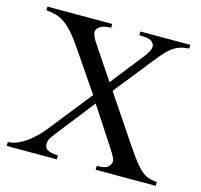

<svg xmlns="http://www.w3.org/2000/svg" viewBox="-98 -769 919 876"><g transform="rotate(15 361.5 -331.0)"><path d="M426.3 0V-18.6Q451.2 -18.6 464.6 -22.5Q478 -26.4 484.9 -36.6Q490.2 -43.9 491.9 -50.3Q493.7 -56.6 491.2 -65.4Q488.8 -74.2 481.2 -87.2Q473.6 -100.1 460 -121.1L348.1 -292L208.5 -113.8Q198.7 -101.1 192.9 -92.8Q187 -84.5 184.1 -78.4Q181.2 -72.3 180.2 -67.1Q179.2 -62 179.2 -56.2Q179.2 -48.3 181.9 -41.7Q184.6 -35.2 191.7 -30.3Q198.7 -25.4 210.9 -22.2Q223.1 -19 242.7 -18.6V0H6.3V-18.6Q28.3 -19 50.3 -28.3Q72.3 -37.6 93.5 -52.7Q114.7 -67.9 134 -87.4Q153.3 -106.9 169.9 -127.9L327.1 -326.2L196.3 -518.1Q170.9 -555.7 149.4 -579.6Q127.9 -603.5 107.7 -617.4Q87.4 -631.3 66.4 -637.2Q45.4 -643.1 21 -644.5V-662.1H327.1V-644.5Q289.1 -643.1 273.4 -631.3Q266.1 -625.5 262.2 -619.1Q258.3 -612.8 258.8 -604Q259.3 -595.2 264.9 -583.5Q270.5 -571.8 281.7 -554.7L383.8 -402.3L501.5 -551.8Q522.5 -578.1 529.3 -595.5Q536.1 -612.8 526.4 -625.5Q522.9 -630.4 518.8 -633.8Q514.6 -637.2 507.6 -639.4Q500.5 -641.6 489.3 -642.8Q478 -644 460 -644.5V-662.1H695.8V-644.5Q668.9 -643.1 649.4 -636Q629.9 -628.9 613 -615.5Q596.2 -602.1 579.3 -582.3Q562.5 -562.5 541 -535.2L407.7 -367.7L550.3 -155.3Q570.3 -126 585.7 -104.5Q601.1 -83 614 -68.1Q627 -53.2 638.2 -43.9Q649.4 -34.7 660.6 -29.3Q671.9 -23.9 683.8 -21.7Q695.8 -19.5 710 -18.6V0Z"/></g></svg>

Font: Doulos SIL Am
Style: Regular
Weight: 400
Designer: Walt Agee, Victor Gaultney, Peter Martin, Debbi Hosken, Becca Hirsbrunner
Foundry: SIL International
Version: Version 5.000